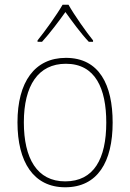

<svg xmlns="http://www.w3.org/2000/svg" viewBox="-20 -783 552 813"><path d="M270 -763H245C221 -721 170 -650 139 -612V-606H158C191 -642 230 -694 257 -732C285 -693 322 -642 356 -606H374V-612C347 -645 294 -720 270 -763ZM457 -264C457 -423 401 -538 259 -538C127 -538 54 -436 54 -265C54 -97 122 10 256 10C393 10 457 -97 457 -264ZM81 -265C81 -421 142 -513 259 -513C384 -513 430 -408 430 -264C430 -110 377 -15 256 -15C137 -15 81 -112 81 -265Z"/></svg>

Font: Noto Sans Arabic UI SmCn Th
Style: Regular
Weight: 100
Width: 4
Designer: Monotype Design Team, Nadine Chahine and Nizar Qandah
Foundry: Monotype Imaging Inc.
Version: Version 2.010